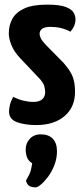

<svg xmlns="http://www.w3.org/2000/svg" viewBox="-20 -530 358 829"><path d="M136 10Q88 10 53.5 -2.5Q19 -15 19 -49Q19 -61 23 -77.5Q27 -94 37 -112Q58 -101 80.5 -95.5Q103 -90 124 -90Q150 -90 162.5 -101.5Q175 -113 175 -132Q175 -143 171.5 -157Q168 -171 153 -188L66 -280Q40 -308 29 -336Q18 -364 18 -386Q18 -421 33.5 -449Q49 -477 85 -493.5Q121 -510 183 -510Q239 -510 265 -499.5Q291 -489 298.5 -474.5Q306 -460 306 -447Q306 -418 284 -393Q264 -404 242.5 -409Q221 -414 198 -414Q174 -414 162.5 -406Q151 -398 151 -384Q151 -376 156 -365Q161 -354 180 -334L254 -259Q284 -225 294 -198.5Q304 -172 304 -134Q304 -67 258.5 -28.5Q213 10 136 10ZM134 279Q119 279 108 273.5Q97 268 92 250Q109 221 112.5 207.5Q116 194 119 175Q103 165 97 150Q91 135 91 115Q91 88 109 69Q127 50 155 50Q190 50 208 69Q226 88 226 123Q226 154 215 182.5Q204 211 188 232.5Q172 254 157 266.5Q142 279 134 279Z"/></svg>

Font: Yanone Kaffeesatz ExtraLight
Style: Regular
Weight: 200
Designer: Yanone (Cyrillic: Daniel Pouzeot, Huerta Tipografica, and Cyreal)
Foundry: Yanone
Version: Version 2.003